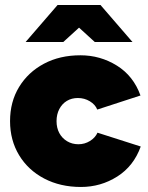

<svg xmlns="http://www.w3.org/2000/svg" viewBox="-20 -732 590 764"><path d="M302 12Q220 12 156 -21.5Q92 -55 56 -114.5Q20 -174 20 -250Q20 -327 56 -386Q92 -445 155 -478.5Q218 -512 300 -512Q379 -512 445 -471Q511 -430 539 -352L367 -296Q359 -316 337.5 -329Q316 -342 290 -342Q265 -342 246 -330.5Q227 -319 216 -298Q205 -277 205 -250Q205 -223 216 -202.5Q227 -182 247 -170Q267 -158 292 -158Q317 -158 338 -171Q359 -184 368 -204L540 -149Q512 -71 446.5 -29.5Q381 12 302 12ZM357 -565 210 -699V-712H380L507 -565ZM82 -565 209 -712H379V-699L232 -565Z"/></svg>

Font: Figtree Light Black
Style: Regular
Weight: 900
Version: Version 2.000